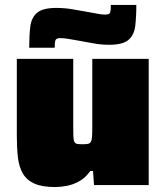

<svg xmlns="http://www.w3.org/2000/svg" viewBox="-20 -748 668 776"><path d="M203 8Q150 8 119 -6Q88 -20 72.5 -46.5Q57 -73 52.5 -111Q48 -149 48 -197V-510H276V-242Q276 -214 276.5 -198Q277 -182 280.5 -175Q284 -168 291.5 -166.5Q299 -165 313 -165Q327 -165 335 -166.5Q343 -168 347 -174.5Q351 -181 352 -196Q353 -211 353 -238V-510H581V0H360L356 -57H345Q327 -31 302 -16.5Q277 -2 251 3Q225 8 203 8ZM98 -555Q98 -605 102.5 -641Q107 -677 130 -696.5Q153 -716 208 -716Q240 -716 273 -710.5Q306 -705 333 -700Q356 -696 374 -692.5Q392 -689 404 -689Q423 -689 425.5 -698Q428 -707 428 -728H531Q531 -679 526.5 -642.5Q522 -606 499 -586.5Q476 -567 421 -567Q389 -567 356.5 -573Q324 -579 296 -584Q273 -588 255 -591Q237 -594 224 -594Q207 -594 204 -585Q201 -576 201 -555Z"/></svg>

Font: Saira SemiExpanded Black
Style: Regular
Weight: 900
Width: 6
Designer: Hector Gatti with collaboration of the Omnibus-Type team
Foundry: Omnibus-Type
Version: Version 1.101